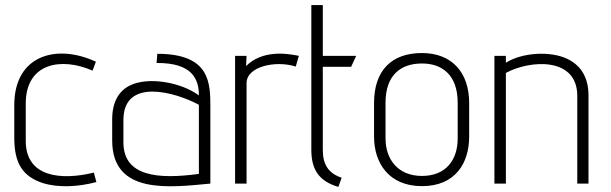

<svg xmlns="http://www.w3.org/2000/svg" viewBox="-20 -720 2395 753"><path d="M81 -314C81 -473 220 -497 343 -443L356 -478C201 -550 36 -503 36 -308V-180C36 -79 69 -28 148 -2C209 17 287 13 358 -6L348 -43C220 -12 80 -24 81 -169Z M594 -473C735 -474 760 -409 760 -346C689 -398 561 -420 490 -385C449 -365 420 -324 420 -252V-169C420 45 646 15 805 0V-298C805 -394 805 -509 597 -509ZM464 -249C464 -418 670 -358 760 -309V-38C599 -16 464 -28 464 -162Z M902 -501V0H947V-394C947 -460 1062 -484 1140 -459L1152 -501C1099 -512 1008 -523 945 -461L947 -501Z M1201 -700V-132C1201 -54 1232 -9 1307 13L1320 -23C1268 -40 1246 -75 1246 -132V-458H1357L1377 -501H1246V-700Z M1447 -184C1447 -82 1504 10 1635 10C1767 10 1820 -82 1820 -184V-316C1820 -437 1751 -512 1635 -512C1514 -512 1447 -442 1447 -316ZM1492 -317C1492 -427 1553 -471 1635 -471C1713 -471 1775 -427 1775 -317V-177C1775 -94 1730 -30 1635 -30C1540 -30 1492 -96 1492 -177Z M1919 -501V0H1964V-434C2058 -485 2244 -498 2244 -344V0H2288V-346C2288 -422 2253 -467 2203 -490C2139 -520 2029 -515 1964 -474V-501Z"/></svg>

Font: Advent Pro
Style: Light
Weight: 300
Designer: Andreas Kalpakidis
Foundry: Andreas Kalpakidis
Version: Version 2.002 2007